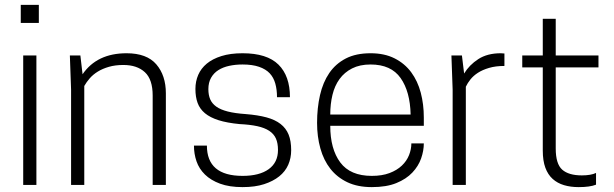

<svg xmlns="http://www.w3.org/2000/svg" viewBox="-20 -757 2514 786"><path d="M129 0H75V-530H129ZM139 -663H65V-737H139Z M659 0H605V-366Q605 -432 573 -461.5Q541 -491 485 -491Q452 -491 426 -483.5Q400 -476 380.5 -464Q361 -452 347.5 -436.5Q334 -421 325 -405V0H271V-390L266 -530H309L318 -453Q377 -539 498 -539Q581 -539 620 -493.5Q659 -448 659 -375Z M973 9Q919 9 881 -5Q843 -19 819 -42.5Q795 -66 784.5 -96.5Q774 -127 774 -161H827Q827 -37 973 -37Q1042 -37 1080 -64.5Q1118 -92 1118 -143Q1118 -171 1109.5 -190Q1101 -209 1082 -221.5Q1063 -234 1033 -240.5Q1003 -247 961 -249Q909 -254 874.5 -265Q840 -276 819 -293.5Q798 -311 789 -335.5Q780 -360 780 -393Q780 -424 791.5 -450.5Q803 -477 826.5 -496.5Q850 -516 886.5 -527.5Q923 -539 973 -539Q1073 -539 1120 -492.5Q1167 -446 1167 -359H1114Q1114 -390 1107 -415Q1100 -440 1084 -457Q1068 -474 1040.5 -483.5Q1013 -493 973 -493Q944 -493 918.5 -487.5Q893 -482 874 -470Q855 -458 844 -438.5Q833 -419 833 -392Q833 -368 840.5 -350.5Q848 -333 865.5 -320.5Q883 -308 912.5 -300.5Q942 -293 986 -290Q1036 -286 1071 -276.5Q1106 -267 1128.5 -249.5Q1151 -232 1161.5 -206Q1172 -180 1172 -142Q1172 -110 1160 -82.5Q1148 -55 1123 -35Q1098 -15 1061 -3Q1024 9 973 9Z M1502 9Q1444 9 1402 -11Q1360 -31 1332.5 -66Q1305 -101 1291.5 -149.5Q1278 -198 1278 -254Q1278 -315 1290 -367.5Q1302 -420 1328 -458Q1354 -496 1395.5 -517.5Q1437 -539 1497 -539Q1554 -539 1595.5 -518Q1637 -497 1663.5 -461Q1690 -425 1702.5 -377.5Q1715 -330 1715 -276V-242H1332Q1332 -147 1373 -92Q1414 -37 1502 -37Q1544 -37 1574.5 -48.5Q1605 -60 1625 -79Q1645 -98 1654.5 -122Q1664 -146 1664 -170H1715Q1715 -140 1704 -108.5Q1693 -77 1668 -50.5Q1643 -24 1602.5 -7.5Q1562 9 1502 9ZM1661 -288Q1659 -382 1620 -437.5Q1581 -493 1497 -493Q1453 -493 1421.5 -477Q1390 -461 1370 -433.5Q1350 -406 1341 -368.5Q1332 -331 1332 -288Z M1887 0H1833V-390L1828 -530H1871L1880 -456Q1901 -491 1938 -515Q1975 -539 2030 -539Q2034 -539 2037.5 -538.5Q2041 -538 2045 -538V-487Q2009 -487 1982 -479Q1955 -471 1936.5 -459Q1918 -447 1906 -432Q1894 -417 1887 -402Z M2349 9Q2316 9 2289 1Q2262 -7 2242.5 -24.5Q2223 -42 2212.5 -70.5Q2202 -99 2202 -141V-481H2118V-530H2202V-680H2255V-530H2430V-481H2255V-149Q2255 -86 2281.5 -62.5Q2308 -39 2362 -39Q2399 -39 2420 -49V-1Q2395 9 2349 9Z"/></svg>

Font: Tanohe Sans Light
Style: Regular
Weight: 300
Designer: Village Type and Design LLC & Cristiano Sobral
Foundry: Cooper Hewitt Smithsonian Design Museum
Version: Version 1.00;September 29, 2021;FontCreator 13.0.0.2655 64-b